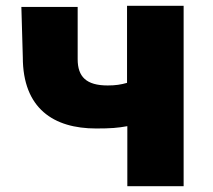

<svg xmlns="http://www.w3.org/2000/svg" viewBox="-20 -592 738 665"><path d="M59 -394C59 -216 166 -147 313 -147C364 -147 388 -149 421 -155V53H616V-572H420V-305C399 -299 380 -296 353 -296C279 -296 249 -326 249 -387V-568H54Z"/></svg>

Font: GenEiGothic-pro-Heavy
Style: Bold
Weight: 900
Designer: Ryoko NISHIZUKA (kana & ideographs); Paul D. Hunt (Latin, Greek & Cyrillic); Wenlong ZHANG (bopomofo); Sandoll Communica
Foundry: Adobe Systems Incorporated; o_tamon
Version: Version 1.000.140830